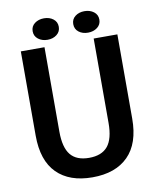

<svg xmlns="http://www.w3.org/2000/svg" viewBox="-97 -968 859 1053"><g transform="rotate(-10 333.0 -441.5)"><path d="M220.7 -774.4Q189.9 -774.4 168.7 -790.8Q147.5 -807.1 147.5 -834.5Q147.5 -861.8 168.7 -877.9Q189.9 -894 220.7 -894Q251 -894 272 -877.9Q293 -861.8 293 -834.5Q293 -807.1 272 -790.8Q251 -774.4 220.7 -774.4ZM373.5 -834.5Q373.5 -861.8 394.5 -877.9Q415.5 -894 445.8 -894Q476.6 -894 497.8 -877.9Q519 -861.8 519 -834.5Q519 -807.1 497.8 -790.8Q476.6 -774.4 445.8 -774.4Q415 -774.4 394.3 -790.5Q373.5 -806.6 373.5 -834.5ZM602.1 -268.1Q602.1 -129.9 531.5 -59.3Q460.9 11.2 332.5 11.2Q204.6 11.2 134.5 -59.1Q64.5 -129.4 64.5 -268.1V-737.3H196.3V-267.1Q196.3 -178.7 229.5 -137.9Q262.7 -97.2 332.5 -97.2Q402.8 -97.2 436.5 -137.9Q470.2 -178.7 470.2 -267.1V-737.3H602.1Z"/></g></svg>

Font: Epilogue SemiBold
Style: Regular
Weight: 600
Designer: Tyler Finck
Foundry: Etcetera Type Co
Version: Version 2.112